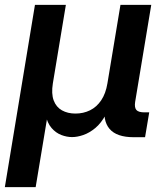

<svg xmlns="http://www.w3.org/2000/svg" viewBox="-33 -561 663 785"><path d="M-13.2 204.1 109.9 -541H236.3L183.1 -220.2Q176.3 -177.7 186.5 -150.4Q196.8 -123 220.2 -109.9Q243.7 -96.7 275.4 -96.7Q308.1 -96.7 335.2 -110.1Q362.3 -123.5 380.9 -151.1Q399.4 -178.7 406.2 -220.2L459.5 -541H585.4L519.5 -144Q516.1 -121.1 524.7 -111.3Q533.2 -101.6 557.6 -101.6H577.1L560.1 0H513.7Q443.8 0 414.8 -34.2Q385.7 -68.4 397 -133.8L405.3 -183.1H427.7Q418.9 -128.9 399.9 -93.3Q380.9 -57.6 356.7 -37.6Q332.5 -17.6 307.6 -9Q282.7 -0.5 261.7 -0.5Q240.2 -0.5 217.8 -9Q195.3 -17.6 177.7 -37.8Q160.2 -58.1 152.8 -93.5Q145.5 -128.9 154.3 -183.1H177.2L112.8 204.1Z"/></svg>

Font: Inter 17pt SemiBold
Style: Italic
Weight: 600
Italic angle: -9.3988°
Version: Version 4.001;git-66647c0bb